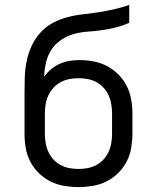

<svg xmlns="http://www.w3.org/2000/svg" viewBox="-20 -755 640 783"><path d="M300 8Q271 8 241.5 3Q212 -2 186 -15Q160 -28 138.5 -49Q117 -70 103.5 -96Q90 -122 85 -151.5Q80 -181 80 -210V-292Q80 -312 80 -332.5Q80 -353 80 -374Q80 -374 80 -374.5Q80 -375 80 -375V-376Q80 -408 81 -440.5Q82 -473 88.5 -505Q95 -537 108.5 -566.5Q122 -596 143.5 -620.5Q165 -645 193.5 -660.5Q222 -676 253.5 -684.5Q285 -693 317 -696.5Q349 -700 381 -705Q413 -710 444.5 -717Q476 -724 507 -735V-662Q480 -650 452 -643Q424 -636 395.5 -632Q367 -628 338 -626Q309 -624 281.5 -616.5Q254 -609 229.5 -592.5Q205 -576 189.5 -552Q174 -528 167.5 -499.5Q161 -471 160 -442Q172 -459 188 -472.5Q204 -486 223 -494.5Q242 -503 262.5 -506.5Q283 -510 304 -510Q333 -510 362 -504.5Q391 -499 416.5 -485.5Q442 -472 463 -451Q484 -430 497 -404Q510 -378 515 -349.5Q520 -321 520 -292V-210Q520 -181 515 -151.5Q510 -122 496.5 -96Q483 -70 461.5 -49Q440 -28 414 -15Q388 -2 358.5 3Q329 8 300 8ZM300 -66Q319 -66 337.5 -69.5Q356 -73 373 -82Q390 -91 402.5 -105Q415 -119 423 -136.5Q431 -154 434 -172.5Q437 -191 437 -210V-292Q437 -310 434 -329Q431 -348 423.5 -365Q416 -382 403 -396.5Q390 -411 373.5 -420Q357 -429 338 -432.5Q319 -436 301 -436Q282 -436 263 -432.5Q244 -429 227.5 -420Q211 -411 198 -397Q185 -383 177 -365.5Q169 -348 166 -329.5Q163 -311 163 -292V-210Q163 -191 166 -172.5Q169 -154 177 -136.5Q185 -119 197.5 -105Q210 -91 227 -82Q244 -73 262.5 -69.5Q281 -66 300 -66Z"/></svg>

Font: Iosevka Custom Extended
Style: Regular
Weight: 400
Width: 7
Monospace: yes
Designer: Belleve Invis
Foundry: Belleve Invis
Version: Version 11.2.4; ttfautohint (v1.8.4)